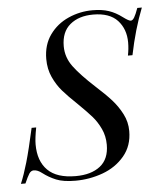

<svg xmlns="http://www.w3.org/2000/svg" viewBox="-62 -623 572 677"><g transform="rotate(-5 224.5 -285.0)"><path d="M416.9 -412.1H400.8Q405.6 -435.5 405.6 -458.1Q405.6 -505.6 377.4 -536.3Q349.2 -566.9 291.1 -566.9Q240.3 -566.9 209.3 -541.1Q178.2 -515.3 178.2 -464.5Q178.2 -425 202.8 -391.9Q227.4 -358.9 276.6 -313.7Q311.3 -282.3 332.3 -258.9Q353.2 -235.5 367.7 -207.3Q382.3 -179 382.3 -146.8Q382.3 -94.4 352 -58.5Q321.8 -22.6 275 -5.6Q228.2 11.3 178.2 11.3Q135.5 11.3 110.1 0.8Q84.7 -9.7 63.7 -25.8Q48.4 -37.9 34.7 -37.9Q25 -37.9 18.5 -28.2Q12.1 -18.5 1.6 5.6H-14.5Q-1.6 -25 10.9 -68.1Q23.4 -111.3 40.3 -187.9H56.5Q49.2 -150 49.2 -128.2Q49.2 -69.4 81.5 -37.1Q113.7 -4.8 180.6 -4.8Q235.5 -4.8 267.3 -29.8Q299.2 -54.8 299.2 -105.6Q299.2 -136.3 287.1 -162.1Q275 -187.9 257.7 -207.7Q240.3 -227.4 209.7 -257.3Q177.4 -287.9 158.5 -309.7Q139.5 -331.5 126.2 -360.5Q112.9 -389.5 112.9 -425Q112.9 -475 138.3 -510.5Q163.7 -546 204.4 -564.1Q245.2 -582.3 290.3 -582.3Q323.4 -582.3 347.6 -574.2Q371.8 -566.1 395.2 -548.4Q414.5 -533.9 421.8 -533.9Q428.2 -533.9 434.3 -544Q440.3 -554 448.4 -576.6H464.5Q435.5 -503.2 416.9 -412.1Z"/></g></svg>

Font: Playfair Display SC
Style: Italic
Weight: 400
Italic angle: -14°
Designer: Claus Eggers Sørensen
Foundry: Claus Eggers Sørensen
Version: Version 1.202; ttfautohint (v1.6)